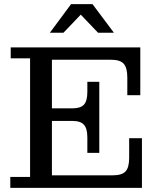

<svg xmlns="http://www.w3.org/2000/svg" viewBox="-20 -912 780 932"><path d="M30 0V-53H126V-629H32V-682H232V0ZM232 0V-61H669V0ZM404 -245Q404 -288 387.5 -306.5Q371 -325 331 -325H462V-170H404ZM232 -325V-386H462V-325ZM528 -61Q572 -61 589.5 -80Q607 -99 607 -146V-241H669V-61ZM331 -386Q371 -386 387.5 -404Q404 -422 404 -466V-515H462V-386ZM232 -622V-682H661V-622ZM598 -536Q598 -583 580.5 -602.5Q563 -622 519 -622H661V-450H598ZM222 -753 325 -892H429L533 -753H456L349 -865H395L288 -753Z"/></svg>

Font: Montagu Slab 24pt
Style: Regular
Weight: 400
Designer: Florian Karsten
Foundry: Florian Karsten
Version: Version 1.000